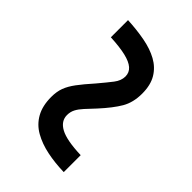

<svg xmlns="http://www.w3.org/2000/svg" viewBox="-13 -649 585 585"><g transform="rotate(-45 279.5 -356.5)"><path d="M46 -262Q47 -301 54 -335Q61 -369 76 -395.5Q91 -422 117 -436.5Q143 -451 181 -451Q204 -451 221.5 -444.5Q239 -438 258.5 -423.5Q278 -409 306 -384Q332 -362 349.5 -348.5Q367 -335 385 -335Q402 -335 413 -347.5Q424 -360 430 -385.5Q436 -411 438 -451H512Q510 -411 503.5 -376.5Q497 -342 483 -316.5Q469 -291 445 -276.5Q421 -262 384 -262Q346 -262 318.5 -278Q291 -294 255 -327Q238 -343 225.5 -354.5Q213 -366 201.5 -372Q190 -378 176 -378Q150 -378 135.5 -351Q121 -324 119 -262Z"/></g></svg>

Font: Noto Serif Bengali Black
Style: Regular
Weight: 900
Version: Version 2.003